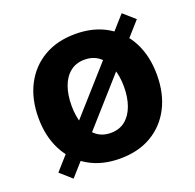

<svg xmlns="http://www.w3.org/2000/svg" viewBox="-108 -675 823 810"><g transform="rotate(-20 304.0 -270.0)"><path d="M303.7 10.7Q222.7 10.7 162.8 -24.2Q103 -59.1 70.3 -122.1Q37.6 -185.1 37.6 -268.6Q37.6 -352.5 70.3 -415.5Q103 -478.5 162.8 -513.4Q222.7 -548.3 303.7 -548.3Q385.7 -548.3 445.3 -513.4Q504.9 -478.5 537.4 -415.5Q569.8 -352.5 569.8 -268.6Q569.8 -185.1 537.4 -122.1Q504.9 -59.1 445.3 -24.2Q385.7 10.7 303.7 10.7ZM303.7 -104.5Q342.3 -104.5 368.7 -125.7Q395 -147 408.4 -184.1Q421.9 -221.2 421.9 -269Q421.9 -316.9 408.4 -354Q395 -391.1 368.7 -412.1Q342.3 -433.1 303.7 -433.1Q265.6 -433.1 239.3 -412.1Q212.9 -391.1 199.7 -354.2Q186.5 -317.4 186.5 -269Q186.5 -221.2 199.7 -184.1Q212.9 -147 239.3 -125.7Q265.6 -104.5 303.7 -104.5ZM89.4 22.9 37.6 -22.9 518.6 -563.5 570.3 -518.1Z"/></g></svg>

Font: Inter 17pt
Style: Bold
Weight: 700
Version: Version 4.001;git-66647c0bb